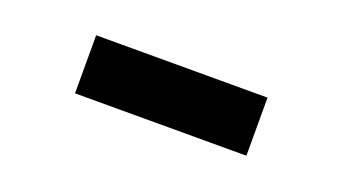

<svg xmlns="http://www.w3.org/2000/svg" viewBox="-28 -844 678 379"><g transform="rotate(20 311.5 -655.0)"><path d="M130 -716H490V-594H130Z"/></g></svg>

Font: Livvic Black
Style: Regular
Weight: 900
Designer: Jacques Le Bailly, Baron von Fonthausen
Version: Version 1.001; ttfautohint (v1.8.2)